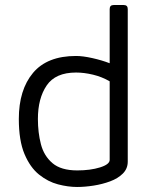

<svg xmlns="http://www.w3.org/2000/svg" viewBox="-20 -730 609 765"><path d="M287 15Q251 15 211 4.5Q171 -6 135.5 -34.5Q100 -63 77.5 -116.5Q55 -170 55 -256Q55 -372 111.5 -439.5Q168 -507 283 -507Q310 -507 348 -498.5Q386 -490 417 -478V-694Q417 -710 433 -710H473Q489 -710 489 -694V-86Q489 -58 469.5 -38.5Q450 -19 419 -7.5Q388 4 353 9.5Q318 15 287 15ZM288 -51Q340 -51 378.5 -63Q417 -75 417 -93V-406Q386 -424 350.5 -432.5Q315 -441 283 -441Q201 -441 166 -389.5Q131 -338 131 -256Q131 -202 143 -155.5Q155 -109 189 -80Q223 -51 288 -51Z"/></svg>

Font: Pitagon Sans
Style: Regular
Weight: 400
Designer: Travis Tran
Foundry: Pitagon
Version: Version 1.001; ttfautohint (v1.8.4.7-5d5b);gftools[0.9.26]